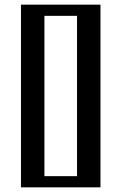

<svg xmlns="http://www.w3.org/2000/svg" viewBox="-20 -804 521 824"><path d="M70 -784H411.2V0H70ZM310.6 -48V-736H170.6V-48Z"/></svg>

Font: Facade Sud
Style: Regular
Weight: 100
Designer: Éléonore Fines
Foundry: Velvetyne Type Foundry
Version: Version 1.001;Glyphs 3.2 (3202)